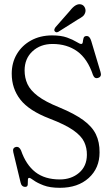

<svg xmlns="http://www.w3.org/2000/svg" viewBox="-20 -882 532 917"><path d="M266 15Q218.5 15 188 3.2Q157.5 -8.5 141.2 -20.5Q125 -32.5 119.5 -32.5Q113 -32.5 113.2 -21.8Q113.5 -11 112.5 -0.2Q111.5 10.5 100.5 10.5Q82.5 10.5 78 -11.5L43.5 -155Q38.5 -176 56 -180Q71.5 -183.5 80.5 -163.5Q104 -95 149 -60Q194 -25 265.5 -25Q320.5 -25 357.5 -56.5Q394.5 -88 395 -142Q395.5 -175.5 382 -204.2Q368.5 -233 330 -260Q291.5 -287 217 -315.5Q119 -353 77.5 -406Q36 -459 36 -530Q36 -582.5 60.5 -623.8Q85 -665 128.2 -688.8Q171.5 -712.5 228 -713Q271.5 -713 300 -702.8Q328.5 -692.5 344.8 -682.2Q361 -672 368 -672Q374.5 -672 375.5 -681.5Q376.5 -691 379.2 -700.5Q382 -710 394 -710Q409 -710 416 -685.5L460 -538.5Q467 -516.5 450 -510.5Q432 -503.5 424 -524Q398 -601.5 349 -636.8Q300 -672 231 -672Q173 -672 135.2 -637Q97.5 -602 97.5 -545.5Q97.5 -510.5 111 -480.8Q124.5 -451 160.5 -423.5Q196.5 -396 263.5 -369Q336 -339 378.2 -308Q420.5 -277 438.2 -240Q456 -203 455.5 -154Q455.5 -79 403.8 -32Q352 15 266 15ZM314 -830.5Q342 -867 367 -861Q379 -858 384.8 -846.5Q390.5 -835 387.5 -823.5Q383.5 -810 374.2 -803Q365 -796 349.5 -787.5L258.5 -730Q248 -724.5 241.5 -732.5Q238 -737 239.8 -742Q241.5 -747 245 -752Z"/></svg>

Font: Fraunces 144pt SuperSoft Light
Style: Regular
Weight: 300
Version: Version 1.000;[0bf87f6ff]